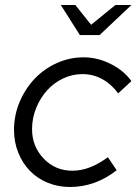

<svg xmlns="http://www.w3.org/2000/svg" viewBox="-20 -738 545 767"><path d="M269 -56Q305 -56 340.5 -70Q376 -84 411 -110L446 -58Q403 -24 356 -7.5Q309 9 260 9Q212 9 170.5 -8Q129 -25 99.5 -55.5Q70 -86 53 -128Q36 -170 36 -219Q36 -278 58.5 -331Q81 -384 118.5 -423.5Q156 -463 207 -486Q258 -509 314 -509Q369 -509 421.5 -483Q474 -457 505 -414L452 -365Q425 -402 388.5 -422Q352 -442 309 -442Q269 -442 232 -424.5Q195 -407 168 -377Q141 -347 124.5 -306.5Q108 -266 108 -222Q108 -153 154.5 -104.5Q201 -56 269 -56ZM281 -718 344 -639 441 -718H505L378 -598H299L223 -718Z"/></svg>

Font: Red Hat Display
Style: Italic
Weight: 400
Italic angle: -12°
Designer: Pentagram / MCKL
Foundry: Pentagram / MCKL
Version: Version 1.003; Red Hat Display Italic